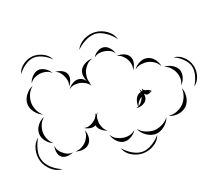

<svg xmlns="http://www.w3.org/2000/svg" viewBox="-185 -833 1326 1154"><g transform="rotate(-20 478.0 -256.5)"><path d="M397 -580Q413 -614 449.5 -632.5Q486 -651 524 -648Q562 -645 595 -621.5Q628 -598 638 -561Q616 -592 584.5 -613.5Q553 -635 523 -638Q492 -640 458 -623.5Q424 -607 397 -580ZM19 -562Q27 -594 56 -615.5Q85 -637 119 -640Q152 -642 184.5 -626Q217 -610 231 -580Q207 -604 177 -618Q147 -632 120 -630Q93 -627 65.5 -608Q38 -589 19 -562ZM60 -489Q65 -510 83.5 -529Q102 -548 123 -551Q145 -553 167 -539Q189 -525 199 -505Q183 -520 163.5 -524.5Q144 -529 126 -527Q109 -525 90.5 -516Q72 -507 60 -489ZM469 -505Q478 -523 499 -535.5Q520 -548 540 -545Q560 -542 576 -523.5Q592 -505 596 -485Q586 -502 569 -510.5Q552 -519 536 -521Q520 -524 502 -521Q484 -518 469 -505ZM263 -378Q274 -396 296 -408Q318 -420 339 -415Q360 -411 376 -389Q368 -405 366 -424Q364 -443 370 -458Q380 -480 404.5 -493Q429 -506 453 -505Q430 -498 415 -482Q400 -466 392 -449Q385 -432 383.5 -410Q382 -388 393 -367Q388 -371 385 -376Q391 -363 393 -351Q383 -369 366.5 -378.5Q350 -388 334 -392Q317 -395 298 -393Q279 -391 263 -378ZM215 -505Q234 -506 255 -496Q276 -486 283 -469Q291 -451 284 -429Q277 -407 263 -394Q272 -411 269.5 -428Q267 -445 261 -459Q255 -473 244 -486.5Q233 -500 215 -505ZM60 -290Q33 -300 13 -326.5Q-7 -353 -7 -381Q-7 -410 13 -436.5Q33 -463 60 -473Q38 -455 27.5 -430Q17 -405 17 -381Q17 -358 27.5 -333Q38 -308 60 -290ZM596 -469Q616 -472 639.5 -463.5Q663 -455 673 -436Q683 -418 678 -394Q673 -370 659 -354Q667 -373 663.5 -391.5Q660 -410 652 -425Q644 -439 630 -452Q616 -465 596 -469ZM675 -354Q689 -375 715 -387.5Q741 -400 765 -394Q789 -389 807 -366.5Q825 -344 828 -319Q817 -341 798 -354Q779 -367 759 -371Q740 -375 717.5 -372Q695 -369 675 -354ZM914 -345Q948 -342 974.5 -317Q1001 -292 1010 -259Q1019 -227 1009 -191.5Q999 -156 971 -137Q990 -165 998.5 -197.5Q1007 -230 1000 -257Q993 -283 969 -307Q945 -331 914 -345ZM841 -310Q865 -311 889.5 -297.5Q914 -284 924 -262Q933 -240 925 -213Q917 -186 899 -170Q911 -191 910 -213Q909 -235 901 -253Q894 -270 879 -286.5Q864 -303 841 -310ZM60 -107Q35 -116 16.5 -140Q-2 -164 -2 -190Q-2 -217 16.5 -241Q35 -265 60 -274Q40 -257 31 -234Q22 -211 22 -190Q22 -169 31 -146.5Q40 -124 60 -107ZM655 -235Q661 -228 666 -217Q668 -218 670 -218Q669 -227 671 -235Q672 -228 676.5 -224Q681 -220 686 -217Q708 -213 724 -201Q715 -204 705 -204Q715 -198 724 -201Q716 -195 702.5 -190.5Q689 -186 681 -192Q677 -194 674 -199L672 -198Q676 -177 668 -162Q659 -146 638 -138.5Q617 -131 599 -134Q607 -136 614 -139Q612 -158 619.5 -179Q627 -200 643 -210Q650 -214 659 -216Q658 -226 655 -235ZM393 -67Q374 -70 355.5 -85.5Q337 -101 334 -121Q319 -112 298 -116Q277 -120 263 -130Q280 -125 295 -129.5Q310 -134 322 -142Q328 -146 333.5 -150.5Q339 -155 344 -160Q347 -166 351 -171Q356 -180 358 -190Q359 -185 359 -179Q366 -186 373 -190Q360 -175 358 -157.5Q356 -140 358 -124Q361 -109 368.5 -93Q376 -77 393 -67ZM647 -174Q651 -181 654 -188Q642 -181 631.5 -169Q621 -157 616 -140Q627 -146 634.5 -155Q642 -164 647 -174ZM59 59Q21 58 -9.5 31Q-40 4 -52 -32Q-63 -68 -54 -107.5Q-45 -147 -15 -170Q-35 -138 -43.5 -101Q-52 -64 -42 -35Q-33 -6 -5 19.5Q23 45 59 59ZM898 -154Q910 -127 905 -94Q900 -61 880 -41Q859 -20 826 -15.5Q793 -11 766 -24Q795 -21 820.5 -31Q846 -41 863 -58Q879 -74 889.5 -99.5Q900 -125 898 -154ZM263 -114Q273 -95 271 -69Q269 -43 254 -28Q239 -12 213 -9Q187 -6 167 -15Q189 -14 206.5 -23Q224 -32 236 -44Q248 -57 256.5 -75Q265 -93 263 -114ZM152 -15Q135 -6 112.5 -5Q90 -4 75 -16Q61 -28 57.5 -50.5Q54 -73 60 -91Q60 -72 69.5 -58Q79 -44 91 -35Q102 -25 117.5 -18.5Q133 -12 152 -15ZM544 -15Q532 6 507.5 20Q483 34 459 30Q436 26 417 5.5Q398 -15 393 -39Q405 -18 424.5 -7.5Q444 3 463 6Q482 10 504 5.5Q526 1 544 -15ZM751 -20Q741 8 714 29.5Q687 51 657 52Q627 52 599 32.5Q571 13 560 -15Q580 8 606.5 18Q633 28 657 28Q681 27 706.5 15Q732 3 751 -20ZM663 60Q651 95 617 115Q583 135 546 135Q509 135 475 115Q441 95 429 60Q453 88 484.5 106.5Q516 125 546 125Q576 125 607.5 106.5Q639 88 663 60Z"/></g></svg>

Font: Rubik Puddles
Style: Regular
Weight: 400
Designer: Hubert and Fischer, NaN
Foundry: Hubert and Fischer, NaN
Version: Version 2.200